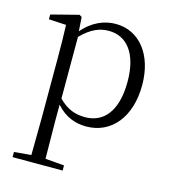

<svg xmlns="http://www.w3.org/2000/svg" viewBox="-115 -619 861 971"><g transform="rotate(15 315.0 -133.0)"><path d="M360 14C489 14 580 -91 580 -261C580 -422 494 -526 372 -526C313 -526 250 -501 200 -441L195 -515L182 -523L38 -486V-461L129 -456C131 -406 132 -351 132 -282V30L130 225L41 233V260H303V233L204 225L202 30V-58C250 -3 306 14 360 14ZM203 -413C256 -467 301 -483 347 -483C439 -483 504 -409 504 -259C504 -94 431 -30 343 -30C291 -30 249 -44 203 -90Z"/></g></svg>

Font: Noto Serif CJK HK Light
Style: Regular
Weight: 300
Designer: Ryoko NISHIZUKA 西塚涼子 (kana & ideographs); Frank Grießhammer (Latin, Greek & Cyrillic); Wenlong ZHANG 张文龙 (bopomofo); San
Foundry: Adobe
Version: Version 2.001;hotconv 1.1.0;makeotfexe 2.6.0